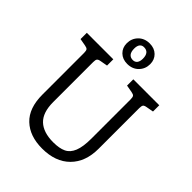

<svg xmlns="http://www.w3.org/2000/svg" viewBox="-268 -1092 1235 1235"><g transform="rotate(45 349.5 -474.0)"><path d="M99 -237V-616Q99 -636 93.5 -643.5Q88 -651 70 -654L20 -663V-720H261V-663L211 -654Q193 -651 187.5 -643.5Q182 -636 182 -616V-252Q182 -157 228.5 -113Q275 -69 365 -69Q420 -69 454 -85Q488 -101 505 -143Q522 -185 522 -260V-616Q522 -636 516.5 -643.5Q511 -651 493 -654L443 -663V-720H679V-663L630 -654Q612 -651 606.5 -643.5Q601 -636 601 -616V-246Q601 -127 532.5 -58.5Q464 10 343 10Q230 10 164.5 -52Q99 -114 99 -237ZM249 -854Q249 -898 278.5 -928Q308 -958 355 -958Q398 -958 424.5 -932Q451 -906 451 -866Q451 -822 421.5 -792Q392 -762 345 -762Q302 -762 275.5 -788Q249 -814 249 -854ZM393 -857Q393 -915 346 -915Q327 -915 317 -902Q307 -889 307 -864Q307 -834 319 -819.5Q331 -805 353 -805Q372 -805 382.5 -818.5Q393 -832 393 -857Z"/></g></svg>

Font: Enriqueta
Style: Regular
Weight: 400
Designer: Viviana Monsalve, Gustavo Ibarra
Foundry: 72Puntos
Version: Version 2.000